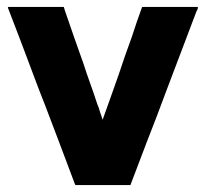

<svg xmlns="http://www.w3.org/2000/svg" viewBox="-20 -530 601 560"><path d="M279.3 -180.7Q291 -213.9 302.7 -246.1Q314.5 -279.3 326.2 -312.5Q335 -339.8 344.7 -367.2Q354.5 -394.5 364.3 -421.9Q371.1 -443.4 378.9 -465.8Q386.7 -488.3 394.5 -509.8Q396.5 -509.8 398.4 -509.8Q400.4 -509.8 401.4 -509.8Q407.2 -509.8 412.1 -509.8Q417 -509.8 421.9 -509.8Q432.6 -509.8 444.3 -509.8Q455.1 -509.8 466.8 -509.8Q477.5 -509.8 488.3 -509.8Q500 -509.8 510.7 -509.8Q521.5 -509.8 533.2 -509.8Q544.9 -509.8 555.7 -509.8Q556.6 -509.8 556.6 -508.8Q556.6 -508.8 557.6 -507.8Q556.6 -504.9 555.7 -502Q553.7 -499 552.7 -496.1Q531.2 -439.5 509.8 -382.8Q488.3 -326.2 466.8 -269.5Q452.1 -230.5 437.5 -191.4Q421.9 -152.3 407.2 -113.3Q395.5 -82 383.8 -51.8Q372.1 -20.5 360.4 9.8Q359.4 9.8 357.4 9.8Q355.5 9.8 353.5 9.8Q336.9 9.8 320.3 9.8Q303.7 9.8 287.1 9.8Q275.4 9.8 263.7 9.8Q252.9 9.8 241.2 9.8Q230.5 9.8 220.7 9.8Q210 9.8 200.2 9.8Q199.2 8.8 198.2 6.8Q198.2 4.9 197.3 3.9Q175.8 -53.7 154.3 -110.4Q132.8 -167 111.3 -223.6Q95.7 -262.7 81.1 -301.8Q66.4 -340.8 51.8 -379.9Q39.1 -412.1 27.3 -444.3Q15.6 -475.6 2.9 -507.8Q3.9 -508.8 3.9 -509.8Q8.8 -509.8 16.6 -509.8Q33.2 -509.8 48.8 -509.8Q65.4 -509.8 81.1 -509.8Q92.8 -509.8 103.5 -509.8Q114.3 -509.8 126 -509.8Q135.7 -509.8 145.5 -509.8Q156.2 -509.8 166 -509.8Q166 -508.8 167 -506.8Q168 -504.9 168 -502.9Q181.6 -463.9 195.3 -423.8Q209 -383.8 223.6 -343.8Q232.4 -316.4 242.2 -289.1Q252 -262.7 260.7 -235.4Q263.7 -225.6 267.6 -216.8Q270.5 -208 273.4 -198.2Q275.4 -194.3 276.4 -189.5Q278.3 -184.6 279.3 -180.7Z"/></svg>

Font: LeFont
Style: Bold
Weight: 800
Designer: Leryon MEDIA
Version: Version 1.0